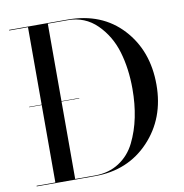

<svg xmlns="http://www.w3.org/2000/svg" viewBox="-83 -828 866 906"><g transform="rotate(-10 350.0 -375.0)"><path d="M300 0H20V-3H110V-374H50V-376H110V-747H20V-750H300Q464 -750 562 -644Q660 -538 660 -375Q660 -214 559 -107Q458 0 300 0ZM290 -374H205V-3H300Q366 -3 415.5 -35Q465 -67 492 -121.5Q519 -176 532 -239.5Q545 -303 545 -375Q545 -472 521 -553Q497 -634 440 -690.5Q383 -747 300 -747H205V-376H290Z"/></g></svg>

Font: Bodoni* 72
Style: Regular
Weight: 400
Version: Version 1.003